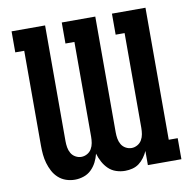

<svg xmlns="http://www.w3.org/2000/svg" viewBox="-82 -818 914 908"><g transform="rotate(-10 375.0 -363.5)"><path d="M206 8Q184 8 163.5 1Q143 -6 127 -20.5Q111 -35 101 -54Q91 -73 85 -93.5Q79 -114 77 -135.5Q75 -157 75 -179V-634H32V-735H193V-179Q193 -164 195.5 -149Q198 -134 205.5 -121Q213 -108 226.5 -100.5Q240 -93 254 -93Q269 -93 282.5 -100.5Q296 -108 303.5 -121Q311 -134 313.5 -149Q316 -164 316 -179V-634H273V-735H434V-179Q434 -164 436.5 -149Q439 -134 446.5 -121Q454 -108 467.5 -100.5Q481 -93 496 -93Q510 -93 523.5 -100.5Q537 -108 544.5 -121Q552 -134 554.5 -149Q557 -164 557 -179V-634H514V-735H675V-101H718V0H557V-68Q550 -52 539 -37Q528 -22 514 -11.5Q500 -1 482.5 3.5Q465 8 447 8Q425 8 404 1Q383 -6 367.5 -21Q352 -36 341.5 -55.5Q331 -75 325 -96Q320 -75 310 -55.5Q300 -36 284.5 -21Q269 -6 248 1Q227 8 206 8Z"/></g></svg>

Font: Iosevka Etoile
Style: Bold
Weight: 700
Designer: Belleve Invis
Foundry: Belleve Invis
Version: Version 28.1.0; ttfautohint (v1.8.4)